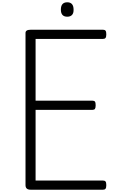

<svg xmlns="http://www.w3.org/2000/svg" viewBox="-20 -1658 1013 1678"><path d="M247 0Q225 0 214 -10Q203 -20 203 -40V-1370Q203 -1384 214 -1391Q225 -1398 247 -1398H881Q896 -1398 902.5 -1389.5Q909 -1381 909 -1358Q909 -1336 902.5 -1327Q896 -1318 881 -1318H291V-778H789Q804 -778 810 -769.5Q816 -761 816 -738Q816 -716 810 -707Q804 -698 789 -698H291V-80H881Q896 -80 902.5 -71.5Q909 -63 909 -40Q909 -18 902.5 -9Q896 0 881 0ZM568 -1512Q540 -1512 526 -1527.5Q512 -1543 512 -1574Q512 -1606 526 -1622Q540 -1638 568 -1638Q595 -1638 609 -1622Q623 -1606 623 -1574Q624 -1543 609.5 -1527.5Q595 -1512 568 -1512Z"/></svg>

Font: Playwrite FR Trad
Style: Regular
Weight: 400
Designer: Veronika Burian, José Scaglione
Foundry: TypeTogether
Version: Version 1.000